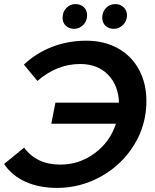

<svg xmlns="http://www.w3.org/2000/svg" viewBox="-28 -909 760 939"><path d="M688 -415Q688 -298 628 -200.5Q568 -103 467 -46.5Q366 10 251 10Q164 10 97 -20Q30 -50 -8 -107L90 -187Q151 -104 267 -104Q360 -104 435 -159.5Q510 -215 539 -304H223L243 -407H554Q551 -492 500 -544Q449 -596 364 -596Q250 -596 155 -513L89 -593Q149 -650 227.5 -680Q306 -710 394 -710Q482 -710 549 -672.5Q616 -635 652 -568Q688 -501 688 -415ZM278 -822Q278 -851 296.5 -870Q315 -889 341 -889Q366 -889 382 -874Q398 -859 398 -834Q398 -806 379 -787Q360 -768 335 -768Q310 -768 294 -783Q278 -798 278 -822ZM472 -822Q472 -851 490.5 -870Q509 -889 536 -889Q560 -889 576.5 -873.5Q593 -858 593 -834Q593 -806 573.5 -787Q554 -768 528 -768Q504 -768 488 -783Q472 -798 472 -822Z"/></svg>

Font: Montserrat Alternates SemiBold
Style: Italic
Weight: 600
Italic angle: -11.3°
Designer: Julieta Ulanovsky
Foundry: Julieta Ulanovsky
Version: Version 7.200